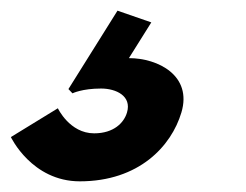

<svg xmlns="http://www.w3.org/2000/svg" viewBox="-32 -46 461 360"><path d="M251.7 -4 188.3 -26 96.3 121 103.9 129C103.9 129 121.6 120 157.6 120C185.6 120 215.4 134 206.1 165C200.5 184 181.5 204 144.5 204C98.5 204 76.5 157 76.5 157L-11.6 211C-11.6 211 27.6 294 117.6 294C228.6 294 289.3 228 308.1 165C328.8 96 264.7 63 209.7 63Z"/></svg>

Font: Hussar
Style: BdSuprExtOblThree
Weight: 700
Foundry: Cannot Into Space Fonts
Version: Version 2.00